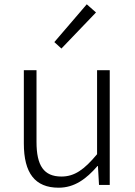

<svg xmlns="http://www.w3.org/2000/svg" viewBox="-20 -861 629 894"><path d="M253 13C327 13 382 -28 434 -88H436L441 0H491V-534H432V-143C372 -71 327 -39 266 -39C184 -39 150 -90 150 -200V-534H91V-193C91 -55 143 13 253 13ZM266 -635 427 -803 384 -841 233 -665Z"/></svg>

Font: Noto Sans SC Light
Style: Regular
Weight: 300
Designer: Ryoko NISHIZUKA 西塚涼子 (kana, bopomofo & ideographs); Paul D. Hunt (Latin, Greek & Cyrillic); Sandoll Communications 산돌커뮤니
Foundry: Adobe
Version: Version 2.004;hotconv 1.0.118;makeotfexe 2.5.65603